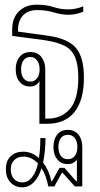

<svg xmlns="http://www.w3.org/2000/svg" viewBox="-20 -528 425 819"><path d="M148 0V-149Q148 -157 148 -165.5Q148 -174 149 -182Q135 -159 108 -159Q80 -159 63.5 -179Q47 -199 47 -232Q47 -266 64 -286Q81 -306 110 -306Q140 -306 156.5 -285Q173 -264 173 -232V-22H183Q242 -22 278 -63Q314 -104 314 -197Q314 -251 300.5 -283.5Q287 -316 256.5 -332Q226 -348 174 -356L32 -375V-402Q32 -452 61 -480Q90 -508 136 -508Q178 -508 208 -498Q238 -488 271 -488Q304 -488 335 -501V-478Q325 -474 308 -469.5Q291 -465 274 -465Q242 -465 210 -475Q178 -485 138 -485Q100 -485 78.5 -462.5Q57 -440 57 -402V-393L182 -376Q270 -364 304 -323.5Q338 -283 338 -197Q338 -101 298 -50.5Q258 0 181 0ZM109 -180Q127 -180 138 -194Q149 -208 149 -232Q149 -256 138 -270.5Q127 -285 109 -285Q91 -285 80.5 -271Q70 -257 70 -232Q70 -208 80.5 -194Q91 -180 109 -180ZM75 271Q44 271 24.5 250Q5 229 5 194Q5 158 25.5 138.5Q46 119 79 119Q116 119 146 146Q149 127 150.5 108.5Q152 90 152 61H174Q174 90 171.5 114Q169 138 164 166Q189 198 199 245H202L234 188H255L305 245H308V182Q308 173 308 166Q308 159 308 153Q294 172 269 172Q241 172 224.5 152Q208 132 208 99Q208 66 224 46Q240 26 269 26Q298 26 314.5 46Q331 66 331 99V267H299L247 209H244L212 267H186Q177 220 157 189Q147 225 125.5 248Q104 271 75 271ZM269 151Q288 151 299 137Q310 123 310 99Q310 75 299 61Q288 47 269 47Q250 47 239.5 61Q229 75 229 99Q229 123 239.5 137Q250 151 269 151ZM26 194Q26 220 39.5 235Q53 250 75 250Q100 250 117.5 227Q135 204 142 169Q114 140 80 140Q56 140 41 154.5Q26 169 26 194Z"/></svg>

Font: Noto Sans Thai Looped UI Narrow Thin
Style: Regular
Weight: 100
Width: 4
Designer: Cadson Demak Team
Foundry: Cadson Demak Co., Ltd.
Version: Version 1.000; ttfautohint (v1.8.4.7-5d5b)